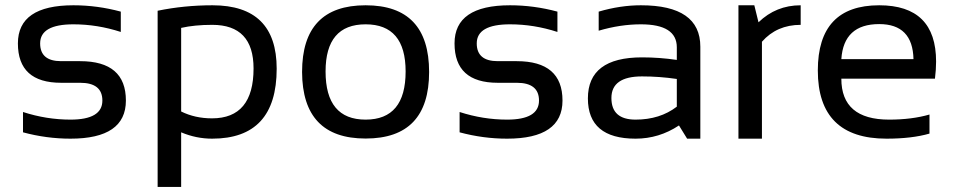

<svg xmlns="http://www.w3.org/2000/svg" viewBox="-20 -533 3666 738"><path d="M68.4 -24.4V-102.5Q158.7 -73.2 251 -73.2Q373.5 -73.2 373.5 -146.5Q373.5 -214.8 288.1 -214.8H214.8Q48.8 -214.8 48.8 -366.2Q48.8 -512.7 262.2 -512.7Q354 -512.7 444.3 -488.3V-410.2Q354 -439.5 262.2 -439.5Q134.3 -439.5 134.3 -366.2Q134.3 -297.9 214.8 -297.9H288.1Q463.9 -297.9 463.9 -146.5Q463.9 0 251 0Q158.7 0 68.4 -24.4Z M676.3 -104.5Q729.5 -78.1 794.9 -78.1Q954.6 -78.1 954.6 -270Q954.6 -437.5 795.9 -437.5Q727.5 -437.5 676.3 -425.8ZM585.9 -491.7Q688 -512.7 796.9 -512.7Q1043.5 -512.7 1043.5 -269Q1043.5 0 795.4 0Q733.9 0 676.3 -24.4V185.5H585.9Z M1385.3 -73.2Q1539.1 -73.2 1539.1 -258.3Q1539.1 -439.5 1385.3 -439.5Q1231.4 -439.5 1231.4 -258.3Q1231.4 -73.2 1385.3 -73.2ZM1141.1 -256.3Q1141.1 -512.7 1385.3 -512.7Q1629.4 -512.7 1629.4 -256.3Q1629.4 -0.5 1385.3 -0.5Q1142.1 -0.5 1141.1 -256.3Z M1746.6 -24.4V-102.5Q1836.9 -73.2 1929.2 -73.2Q2051.8 -73.2 2051.8 -146.5Q2051.8 -214.8 1966.3 -214.8H1893.1Q1727.1 -214.8 1727.1 -366.2Q1727.1 -512.7 1940.4 -512.7Q2032.2 -512.7 2122.6 -488.3V-410.2Q2032.2 -439.5 1940.4 -439.5Q1812.5 -439.5 1812.5 -366.2Q1812.5 -297.9 1893.1 -297.9H1966.3Q2142.1 -297.9 2142.1 -146.5Q2142.1 0 1929.2 0Q1836.9 0 1746.6 -24.4Z M2239.7 -154.8Q2239.7 -312.5 2447.8 -312.5Q2514.6 -312.5 2581.5 -302.7V-351.1Q2581.5 -439.5 2443.4 -439.5Q2364.3 -439.5 2281.2 -415V-488.3Q2364.3 -512.7 2443.4 -512.7Q2671.9 -512.7 2671.9 -353.5V0H2621.1L2589.8 -50.8Q2513.2 0 2422.9 0Q2239.7 0 2239.7 -154.8ZM2447.8 -239.3Q2330.1 -239.3 2330.1 -156.2Q2330.1 -73.2 2422.9 -73.2Q2516.6 -73.2 2581.5 -123V-229.5Q2514.6 -239.3 2447.8 -239.3Z M2818.4 0V-512.7H2879.4L2895.5 -447.3Q2962.9 -512.7 3057.6 -512.7V-437.5Q2965.8 -437.5 2908.7 -372.6V0Z M3359.4 -512.7Q3578.1 -512.7 3578.1 -296.4Q3578.1 -265.6 3573.7 -230.5H3213.9Q3213.9 -73.2 3397.5 -73.2Q3484.9 -73.2 3552.7 -92.8V-19.5Q3484.9 0 3387.7 0Q3123.5 0 3123.5 -262.2Q3123.5 -512.7 3359.4 -512.7ZM3213.9 -305.7H3491.2Q3488.3 -440.4 3359.4 -440.4Q3222.7 -440.4 3213.9 -305.7Z"/></svg>

Font: Voltera
Style: Regular
Weight: 400
Designer: Bernd Montag
Version: Version 1.301